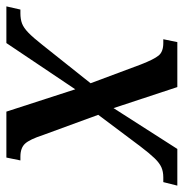

<svg xmlns="http://www.w3.org/2000/svg" viewBox="-25 -569 576 602"><g transform="rotate(90 263.0 -268.0)"><path d="M-18 0 -8 -44H4Q22 -44 35.5 -49Q49 -54 64.5 -69Q80 -84 102 -112L223 -264L164 -422Q148 -463 136 -477.5Q124 -492 97 -492H85L94 -536H235L301 -336L429 -536H544L533 -492H518Q500 -492 486.5 -486Q473 -480 458 -464.5Q443 -449 421 -420L322 -288L385 -116Q399 -73 412.5 -58.5Q426 -44 453 -44H465L456 0H312L242 -216L97 0Z"/></g></svg>

Font: Noto Serif SemiCondensed Medium
Style: Italic
Weight: 500
Width: 4
Italic angle: -12°
Designer: Monotype Design Team
Foundry: Monotype Imaging Inc.
Version: Version 2.013